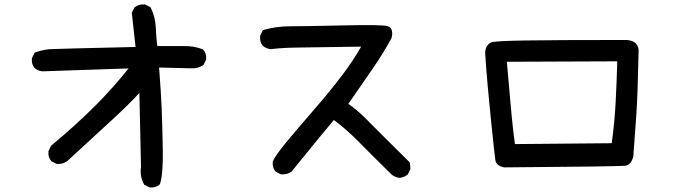

<svg xmlns="http://www.w3.org/2000/svg" viewBox="-20 -776 3040 861"><path d="M648.9 63.5 629.4 53.7 627 52.2 625.5 49.8Q606.4 16.1 612.3 -27.8L605 -359.4Q594.7 -348.1 584.7 -337.6Q574.7 -327.1 564.5 -316.9Q554.2 -306.6 544.2 -296.9Q534.2 -287.1 523.9 -277.3Q513.7 -267.6 503.9 -258.3Q445.3 -204.6 281.2 -53.2H280.8L280.3 -52.7Q271 -45.9 259.5 -43Q248 -40 235.4 -41H233.4L231.9 -42L212.4 -51.8L210.4 -52.7L209.5 -54.2Q194.8 -70.8 197.3 -96.7V-98.1L198.2 -100.1L208 -120.6L209 -122.6L210.4 -123.5Q325.2 -219.2 411.6 -306.2Q489.7 -385.3 556.6 -469.2L170.4 -456.1H169.4H168.9Q162.6 -457 157 -458.7Q151.4 -460.4 146.2 -463.4Q141.1 -466.3 136.2 -470.2L135.7 -470.7L135.3 -471.2Q120.6 -487.8 123 -513.7V-515.6L124 -517.1L133.8 -536.6L135.7 -540L139.2 -541.5Q149.9 -545.4 161.4 -548.3Q172.9 -551.3 184.8 -553.2Q196.8 -555.2 209.5 -555.7Q245.1 -557.6 587.9 -565.4L571.3 -715.8L570.8 -718.8L572.3 -721.2L582 -740.7L583 -742.7L585 -744.1Q603.5 -758.3 628.9 -755.9H630.9L632.3 -754.9L651.9 -745.1L654.8 -743.7L656.2 -740.7Q676.8 -699.7 678.7 -651.4Q679.2 -637.7 680.2 -623.8Q681.2 -609.9 682.4 -596.2Q683.6 -582.5 685.5 -569.3H798.8Q847.7 -571.3 888.2 -555.2L890.6 -554.2L892.1 -552.2Q906.7 -535.6 904.3 -509.8V-507.8L903.3 -506.3L893.6 -486.8L892.1 -484.4L890.1 -482.9Q866.2 -467.8 835.4 -469.7L693.4 -473.1Q697.8 -415.5 700.7 -369.6Q703.6 -323.7 705.1 -287.6Q708 -212.4 710 -105Q711.9 3.4 697.8 47.9L696.8 50.3L694.8 52.2Q678.2 66.9 652.3 64.5H650.4Z M1770.5 21.5Q1761.2 20.5 1752.9 16.8Q1744.6 13.2 1737.3 7.8L1736.8 7.3L1736.3 6.8Q1642.6 -85 1586.9 -142.1Q1573.7 -155.3 1560.3 -168Q1546.9 -180.7 1533.2 -192.6Q1519.5 -204.6 1505.4 -216.1Q1491.2 -227.5 1477.1 -237.8Q1442.9 -198.2 1288.1 -7.3L1287.1 -6.3L1286.1 -5.9Q1276.9 1 1265.4 3.9Q1253.9 6.8 1241.2 5.9H1239.3L1237.8 4.9L1218.3 -4.9L1216.3 -5.9L1215.3 -7.3Q1200.7 -23.9 1203.1 -49.8V-50.8L1203.6 -52.2Q1213.9 -81.1 1302.7 -184.6Q1390.1 -286.6 1431.2 -334.5Q1471.7 -382.3 1519.5 -445.3Q1562 -502 1599.6 -566.9Q1351.1 -563.5 1298.3 -562.5Q1280.8 -562 1263.2 -561.3Q1245.6 -560.5 1228.5 -559.1Q1211.4 -557.6 1194.3 -555.7H1193.4H1192.4Q1173.8 -558.1 1159.7 -569.8L1159.2 -570.3L1158.7 -570.8Q1144 -587.4 1146.5 -614.3V-616.2L1147.5 -617.7L1157.2 -637.2L1159.2 -641.1L1163.6 -642.1Q1219.2 -658.2 1282.7 -658.2Q1344.7 -658.2 1519.5 -662.1Q1695.8 -666 1718.3 -658.7Q1733.9 -653.8 1737.5 -637.9Q1741.2 -622.1 1734.9 -603.5V-602.5L1733.9 -601.6Q1694.8 -530.8 1649.4 -465.3Q1606.4 -402.3 1542 -310.1Q1564 -294.9 1583.7 -278.1Q1603.5 -261.2 1622.1 -242.2Q1662.1 -201.2 1815.4 -49.8L1817.9 -47.4L1818.4 -43.9L1820.3 -20.5V-17.6L1819.3 -15.1L1809.6 4.4L1808.6 6.3L1806.6 7.8Q1798.8 13.7 1790.3 17.1Q1781.7 20.5 1772.5 21.5H1771.5Z M2240.2 -25.4Q2205.1 -32.7 2201.2 -58.6Q2198.2 -77.6 2181.2 -242.9Q2164.1 -408.2 2156.2 -529.8Q2152.8 -573.7 2184.6 -586.4Q2200.2 -592.3 2337.2 -594.5Q2474.1 -596.7 2776.9 -596.7Q2806.2 -598.1 2823.7 -587.2Q2841.3 -576.2 2843.8 -552.7V-552.2V-551.8Q2839.8 -354 2834 -268.1Q2828.1 -182.1 2820.3 -77.6V-76.7V-76.2Q2816.4 -58.6 2808.1 -47.4Q2799.8 -36.1 2786.6 -33.2Q2766.6 -29.3 2242.2 -25.4H2241.2ZM2723.1 -133.8Q2735.8 -223.1 2740.7 -315.9Q2745.6 -408.2 2748 -501L2252.9 -499Q2263.2 -384.8 2270.5 -299.8Q2272.5 -278.8 2274.4 -257.6Q2276.4 -236.3 2278.8 -214.8Q2281.2 -193.4 2283.7 -172.1Q2286.1 -150.9 2289.1 -129.9Z"/></svg>

Font: NaikaiFont
Style: Bold
Weight: 700
Version: Version 1.89